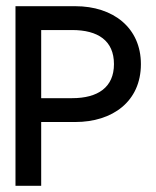

<svg xmlns="http://www.w3.org/2000/svg" viewBox="-20 -600 503 620"><path d="M30 0H113V-206H223C343 -206 435 -272 435 -393C435 -510 346 -580 223 -580H30ZM113 -283V-503H213C296 -503 348 -469 348 -393C348 -318 296 -283 213 -283Z"/></svg>

Font: Charger Sport
Style: SeBd
Weight: 600
Designer: Jasper
Foundry: Cannot Into Space Fonts
Version: Version 1.1